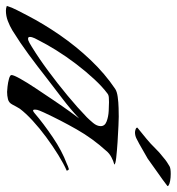

<svg xmlns="http://www.w3.org/2000/svg" viewBox="6 -598 598 650"><g transform="rotate(90 305.0 -273.0)"><path d="M16 6Q8 6 0 3Q5 -14 14.5 -32Q24 -50 32 -66Q61 -122 99 -177Q137 -232 183 -280.5Q229 -329 281 -364Q290 -370 308 -372.5Q326 -375 345.5 -375.5Q365 -376 375 -376Q381 -376 406 -375Q431 -374 461 -372Q491 -370 513.5 -367.5Q536 -365 537 -361Q525 -358 512 -351Q499 -344 491 -334Q449 -288 418 -233.5Q387 -179 361 -123Q358 -116 354.5 -108Q351 -100 351 -92Q351 -86 354 -86Q356 -86 359 -88Q362 -90 363 -91Q398 -121 444.5 -152.5Q491 -184 534 -200Q535 -201 543 -204Q551 -207 552 -207Q555 -207 556 -204.5Q557 -202 558 -200Q535 -190 505 -171.5Q475 -153 444.5 -130.5Q414 -108 388.5 -84.5Q363 -61 348 -41Q344 -35 341 -29Q338 -23 334 -16Q328 -4 316 -1Q304 2 291 2Q287 2 273 0.5Q259 -1 246.5 -4.5Q234 -8 234 -13Q234 -20 246.5 -42.5Q259 -65 279 -95Q299 -125 319.5 -155.5Q340 -186 357 -209.5Q374 -233 381 -242Q349 -212 313.5 -185Q278 -158 243 -131Q205 -101 165 -71.5Q125 -42 83 -16Q68 -7 51 -0.5Q34 6 16 6ZM111 -69Q117 -69 125.5 -74Q134 -79 139 -82Q178 -106 220.5 -137.5Q263 -169 304 -203Q345 -237 377 -268Q385 -276 396 -289Q407 -302 407 -315Q407 -329 391 -335Q375 -341 355.5 -342Q336 -343 326 -343Q320 -343 311 -342.5Q302 -342 297 -338Q274 -321 248 -293Q222 -265 196.5 -231.5Q171 -198 150.5 -165Q130 -132 117 -106Q114 -101 109.5 -91.5Q105 -82 105 -75Q105 -69 111 -69ZM428 -431Q424 -431 418 -433Q412 -435 412 -439L450 -470Q467 -484 481.5 -499Q496 -514 513 -527Q521 -534 528.5 -539Q536 -544 543 -548Q550 -552 569 -552Q581 -552 592 -550Q603 -548 607 -545Q610 -544 610 -541Q588 -524 564 -507.5Q540 -491 517 -474Q504 -467 485.5 -456Q467 -445 449 -436Q439 -431 428 -431Z"/></g></svg>

Font: My Soul
Style: Regular
Weight: 400
Designer: Robert E. Leuschke
Foundry: Robert E. Leuschke
Version: Version 1.010; ttfautohint (v1.8.4.7-5d5b)